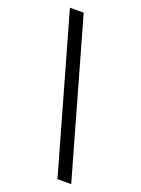

<svg xmlns="http://www.w3.org/2000/svg" viewBox="-171 -866 790 1076"><g transform="rotate(20 224.5 -328.5)"><path d="M52 -792H134L397 135H315Z"/></g></svg>

Font: hextelugu15
Style: Book
Weight: 400
Designer: Jelle Bosma - Monotype Design Team
Foundry: Monotype Imaging Inc.
Version: Version 2.003